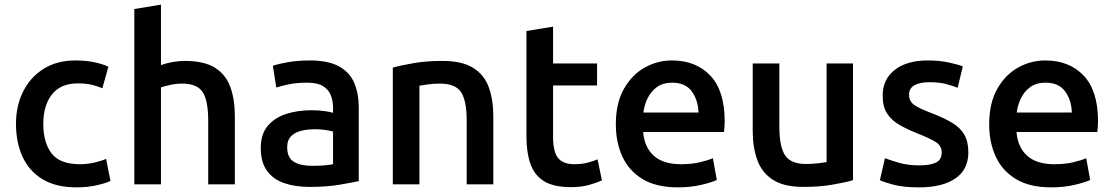

<svg xmlns="http://www.w3.org/2000/svg" viewBox="-20 -796 4811 829"><path d="M311 13Q221 13 163 -22.5Q105 -58 77 -120Q49 -182 49 -261Q49 -339 80 -401Q111 -463 168.5 -499Q226 -535 307 -535Q348 -535 384 -528Q420 -521 448 -508L422 -415Q401 -424 376 -430Q351 -436 316 -436Q242 -436 204.5 -388.5Q167 -341 167 -261Q167 -181 202.5 -134Q238 -87 325 -87Q357 -87 387.5 -94Q418 -101 438 -110L457 -15Q434 -4 395 4.5Q356 13 311 13Z M560 0V-757L675 -776V-515Q697 -523 724.5 -528Q752 -533 778 -533Q862 -533 909 -503Q956 -473 975 -419Q994 -365 994 -294V0H879V-274Q879 -362 855 -398.5Q831 -435 766 -435Q740 -435 713.5 -429Q687 -423 675 -419V0Z M1317 11Q1254 11 1206.5 -5.5Q1159 -22 1132.5 -59Q1106 -96 1106 -157Q1106 -217 1136 -252.5Q1166 -288 1215.5 -304Q1265 -320 1325 -320Q1354 -320 1380 -316.5Q1406 -313 1418 -309V-330Q1418 -360 1408.5 -384.5Q1399 -409 1375 -424Q1351 -439 1306 -439Q1260 -439 1227 -432Q1194 -425 1173 -418L1158 -512Q1180 -520 1223 -527.5Q1266 -535 1318 -535Q1397 -535 1443.5 -509.5Q1490 -484 1509.5 -438Q1529 -392 1529 -331V-14Q1502 -8 1446.5 1.5Q1391 11 1317 11ZM1327 -80Q1385 -80 1418 -87V-228Q1408 -231 1387.5 -234.5Q1367 -238 1341 -238Q1311 -238 1283.5 -232Q1256 -226 1238 -209Q1220 -192 1220 -160Q1220 -115 1249 -97.5Q1278 -80 1327 -80Z M1676 0V-504Q1711 -514 1766.5 -523.5Q1822 -533 1890 -533Q1975 -533 2023 -503Q2071 -473 2090.5 -419Q2110 -365 2110 -294V0H1995V-274Q1995 -362 1970.5 -398.5Q1946 -435 1880 -435Q1852 -435 1827.5 -431.5Q1803 -428 1791 -426V0Z M2445 12Q2370 12 2328.5 -14Q2287 -40 2270 -89Q2253 -138 2253 -206V-662L2368 -681V-522H2558V-427H2368V-205Q2368 -141 2389.5 -114Q2411 -87 2460 -87Q2491 -87 2516.5 -93.5Q2542 -100 2560 -108L2579 -17Q2557 -7 2523.5 2.5Q2490 12 2445 12Z M2907 13Q2814 13 2755 -22.5Q2696 -58 2667.5 -119.5Q2639 -181 2639 -259Q2639 -351 2674 -412.5Q2709 -474 2764 -504.5Q2819 -535 2881 -535Q2985 -535 3047 -469.5Q3109 -404 3109 -272Q3109 -262 3108 -249Q3107 -236 3106 -226H2757Q2762 -161 2802.5 -124Q2843 -87 2920 -87Q2966 -87 3002 -95.5Q3038 -104 3058 -113L3075 -19Q3055 -9 3008.5 2Q2962 13 2907 13ZM2758 -310H2996Q2994 -365 2966.5 -402Q2939 -439 2882 -439Q2843 -439 2817 -420.5Q2791 -402 2776.5 -372.5Q2762 -343 2758 -310Z M3450 11Q3365 11 3317.5 -19.5Q3270 -50 3250 -104.5Q3230 -159 3230 -231V-522H3345V-250Q3345 -162 3370 -125Q3395 -88 3459 -88Q3487 -88 3512 -91Q3537 -94 3549 -96V-522H3663V-18Q3629 -8 3573.5 1.5Q3518 11 3450 11Z M3948 13Q3880 13 3837.5 1.5Q3795 -10 3779 -18L3801 -113Q3827 -103 3864 -92.5Q3901 -82 3949 -82Q3996 -82 4021 -94Q4046 -106 4046 -138Q4046 -166 4021.5 -182Q3997 -198 3941 -220Q3898 -237 3864 -256.5Q3830 -276 3810.5 -305.5Q3791 -335 3791 -383Q3791 -453 3843 -494Q3895 -535 3986 -535Q4035 -535 4075.5 -526.5Q4116 -518 4137 -509L4115 -417Q4095 -425 4065.5 -433Q4036 -441 3991 -441Q3952 -441 3928.5 -428Q3905 -415 3905 -387Q3905 -359 3926.5 -343.5Q3948 -328 4001 -308Q4056 -287 4091.5 -265.5Q4127 -244 4144 -214Q4161 -184 4161 -138Q4161 -64 4105 -25.5Q4049 13 3948 13Z M4519 13Q4426 13 4367 -22.5Q4308 -58 4279.5 -119.5Q4251 -181 4251 -259Q4251 -351 4286 -412.5Q4321 -474 4376 -504.5Q4431 -535 4493 -535Q4597 -535 4659 -469.5Q4721 -404 4721 -272Q4721 -262 4720 -249Q4719 -236 4718 -226H4369Q4374 -161 4414.5 -124Q4455 -87 4532 -87Q4578 -87 4614 -95.5Q4650 -104 4670 -113L4687 -19Q4667 -9 4620.5 2Q4574 13 4519 13ZM4370 -310H4608Q4606 -365 4578.5 -402Q4551 -439 4494 -439Q4455 -439 4429 -420.5Q4403 -402 4388.5 -372.5Q4374 -343 4370 -310Z"/></svg>

Font: Ubuntu Sans SemiBold
Style: Regular
Weight: 600
Designer: Dalton Maag Ltd
Foundry: Dalton Maag Ltd
Version: Version 1.006; ttfautohint (v1.8.4.7-5d5b)